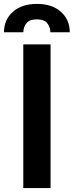

<svg xmlns="http://www.w3.org/2000/svg" viewBox="-55 -952 373 972"><path d="M201 -727.3V0H62.9V-727.3ZM298.3 -788.7H199.9Q199.9 -814.3 184.5 -834.2Q169 -854 132.1 -854Q94.1 -854 78.7 -834.2Q63.2 -814.3 63.2 -788.7H-34.8Q-34.8 -851.9 10.1 -892Q55 -932.2 132.1 -932.2Q208.8 -932.2 253.6 -892Q298.3 -851.9 298.3 -788.7Z"/></svg>

Font: Interface
Style: Bold
Weight: 700
Designer: Rasmus Andersson
Foundry: rsms
Version: Version 1.8